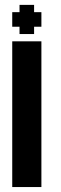

<svg xmlns="http://www.w3.org/2000/svg" viewBox="-20 -755 246 775"><path d="M29.4 -29.4H58.8V0H29.4ZM58.8 -29.4H88.2V0H58.8ZM88.2 -29.4H117.6V0H88.2ZM117.6 -29.4H147.1V0H117.6ZM117.6 -58.8H147.1V-29.4H117.6ZM88.2 -58.8H117.6V-29.4H88.2ZM58.8 -58.8H88.2V-29.4H58.8ZM29.4 -58.8H58.8V-29.4H29.4ZM29.4 -88.2H58.8V-58.8H29.4ZM29.4 -117.6H58.8V-88.2H29.4ZM29.4 -147.1H58.8V-117.6H29.4ZM29.4 -176.5H58.8V-147.1H29.4ZM29.4 -205.9H58.8V-176.5H29.4ZM29.4 -235.3H58.8V-205.9H29.4ZM29.4 -264.7H58.8V-235.3H29.4ZM58.8 -264.7H88.2V-235.3H58.8ZM58.8 -294.1H88.2V-264.7H58.8ZM58.8 -323.5H88.2V-294.1H58.8ZM88.2 -323.5H117.6V-294.1H88.2ZM88.2 -294.1H117.6V-264.7H88.2ZM117.6 -294.1H147.1V-264.7H117.6ZM117.6 -264.7H147.1V-235.3H117.6ZM117.6 -235.3H147.1V-205.9H117.6ZM117.6 -205.9H147.1V-176.5H117.6ZM117.6 -176.5H147.1V-147.1H117.6ZM117.6 -147.1H147.1V-117.6H117.6ZM117.6 -117.6H147.1V-88.2H117.6ZM117.6 -88.2H147.1V-58.8H117.6ZM88.2 -88.2H117.6V-58.8H88.2ZM88.2 -117.6H117.6V-88.2H88.2ZM88.2 -147.1H117.6V-117.6H88.2ZM88.2 -176.5H117.6V-147.1H88.2ZM88.2 -205.9H117.6V-176.5H88.2ZM88.2 -235.3H117.6V-205.9H88.2ZM88.2 -264.7H117.6V-235.3H88.2ZM58.8 -235.3H88.2V-205.9H58.8ZM58.8 -205.9H88.2V-176.5H58.8ZM58.8 -176.5H88.2V-147.1H58.8ZM58.8 -147.1H88.2V-117.6H58.8ZM58.8 -117.6H88.2V-88.2H58.8ZM58.8 -88.2H88.2V-58.8H58.8ZM29.4 -588.2H58.8V-558.8H29.4ZM29.4 -558.8H58.8V-529.4H29.4ZM29.4 -500H58.8V-470.6H29.4ZM29.4 -470.6H58.8V-441.2H29.4ZM29.4 -441.2H58.8V-411.8H29.4ZM29.4 -411.8H58.8V-382.4H29.4ZM29.4 -382.4H58.8V-352.9H29.4ZM29.4 -352.9H58.8V-323.5H29.4ZM29.4 -323.5H58.8V-294.1H29.4ZM29.4 -294.1H58.8V-264.7H29.4ZM58.8 -411.8H88.2V-382.4H58.8ZM58.8 -441.2H88.2V-411.8H58.8ZM58.8 -470.6H88.2V-441.2H58.8ZM58.8 -500H88.2V-470.6H58.8ZM58.8 -529.4H88.2V-500H58.8ZM29.4 -529.4H58.8V-500H29.4ZM58.8 -588.2H88.2V-558.8H58.8ZM88.2 -588.2H117.6V-558.8H88.2ZM88.2 -558.8H117.6V-529.4H88.2ZM117.6 -529.4H147.1V-500H117.6ZM117.6 -558.8H147.1V-529.4H117.6ZM117.6 -588.2H147.1V-558.8H117.6ZM117.6 -500H147.1V-470.6H117.6ZM117.6 -470.6H147.1V-441.2H117.6ZM117.6 -441.2H147.1V-411.8H117.6ZM117.6 -411.8H147.1V-382.4H117.6ZM117.6 -382.4H147.1V-352.9H117.6ZM117.6 -352.9H147.1V-323.5H117.6ZM117.6 -323.5H147.1V-294.1H117.6ZM88.2 -352.9H117.6V-323.5H88.2ZM88.2 -382.4H117.6V-352.9H88.2ZM88.2 -411.8H117.6V-382.4H88.2ZM58.8 -382.4H88.2V-352.9H58.8ZM58.8 -352.9H88.2V-323.5H58.8ZM88.2 -441.2H117.6V-411.8H88.2ZM88.2 -529.4H117.6V-500H88.2ZM88.2 -500H117.6V-470.6H88.2ZM88.2 -470.6H117.6V-441.2H88.2ZM58.8 -558.8H88.2V-529.4H58.8ZM117.6 -705.9H147.1V-676.5H117.6ZM88.2 -676.5H117.6V-647.1H88.2ZM88.2 -735.3H117.6V-705.9H88.2ZM58.8 -705.9H88.2V-676.5H58.8ZM88.2 -705.9H117.6V-676.5H88.2ZM58.8 -735.3H88.2V-705.9H58.8ZM58.8 -676.5H88.2V-647.1H58.8ZM117.6 -676.5H147.1V-647.1H117.6ZM29.4 -705.9H58.8V-676.5H29.4ZM29.4 -676.5H58.8V-647.1H29.4ZM58.8 -647.1H88.2V-617.6H58.8ZM88.2 -647.1H117.6V-617.6H88.2Z"/></svg>

Font: Jersey 20
Style: Regular
Weight: 400
Designer: Sarah Cadigan-Fried
Version: Version 1.000; ttfautohint (v1.8.4.7-5d5b)